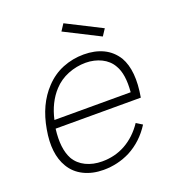

<svg xmlns="http://www.w3.org/2000/svg" viewBox="-141 -868 879 988"><g transform="rotate(-20 298.5 -374.0)"><path d="M487.5 -631 296 -728 320 -764.5 511.5 -667.5ZM494 -155 527 -134.5Q478.5 -58 403 -18.5Q335 15.5 257.5 15.5Q197.5 15.5 150.2 -7.8Q103 -31 77 -75Q30 -153 53 -281Q75 -409.5 150 -488.5Q192.5 -534 247.2 -556Q302 -578 362.5 -578Q423 -578 469 -556Q515 -534 543.5 -488.5Q588.5 -410 563.5 -268.5H97Q83.5 -162.5 116.5 -102Q137.5 -66 176.8 -47Q216 -28 265.5 -28Q335.5 -28 392.5 -59.5Q452 -92.5 494 -155ZM106.5 -312.5H524Q532.5 -410 502 -460.5Q492 -478.5 477 -492.2Q462 -506 443.2 -515.2Q424.5 -524.5 402.5 -529.5Q380.5 -534.5 357.5 -534.5Q307.5 -534.5 260.5 -515.8Q213.5 -497 180 -460.5Q126.5 -402.5 106.5 -312.5Z"/></g></svg>

Font: Russisch Sans ExtraLight
Style: Italic
Weight: 200
Width: 4
Italic angle: -10°
Designer: Michael Sharanda (font) & Cristiano Sobral (main changes)
Foundry: Michael Sharanda
Version: Version 2.00;September 8, 2020;FontCreator 13.0.0.2681 64-bi